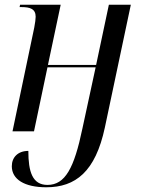

<svg xmlns="http://www.w3.org/2000/svg" viewBox="-20 -556 611 813"><path d="M176 237C300 237 384 171 424 -16L534 -536H441L387 -281H183L237 -536H65L63 -526H71C108 -526 131 -518 131 -485C131 -477 129 -459 125 -439L33 0H124L181 -271H385L329 -12C294 156 256 227 181 227C117 227 100 171 100 83C56 83 30 110 30 148C30 203 83 237 176 237Z"/></svg>

Font: Noto Serif Display SemiCondensed
Style: Italic
Weight: 400
Width: 4
Italic angle: -12°
Designer: Monotype Design Team
Foundry: Monotype Imaging Inc.
Version: Version 2.009